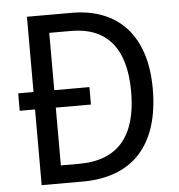

<svg xmlns="http://www.w3.org/2000/svg" viewBox="-52 -763 755 811"><g transform="rotate(-5 326.0 -357.0)"><path d="M282 -714H92V-395H27V-321H92V0H266C476 0 595 -124 595 -365C595 -593 476 -714 282 -714ZM273 -638C420 -638 503 -549 503 -361C503 -173 423 -76 258 -76H180V-321H329V-395H180V-638Z"/></g></svg>

Font: Noto Sans Khmer UI SemiCondensed
Style: Regular
Weight: 400
Width: 4
Designer: Danh Hong and the Monotype Design Team
Foundry: Monotype Imaging Inc.
Version: Version 2.002